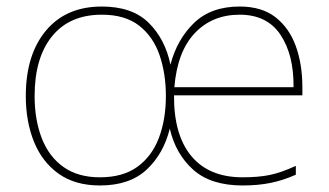

<svg xmlns="http://www.w3.org/2000/svg" viewBox="-20 -558 1007 588"><path d="M714 -538Q782 -538 824 -505Q866 -472 886 -416.5Q906 -361 906 -291V-266H513Q512 -145 566 -80Q620 -15 723 -15Q771 -15 805.5 -22Q840 -29 886 -50V-23Q848 -6 809.5 2Q771 10 723 10Q626 10 572 -38Q518 -86 500 -164Q481 -87 429 -38.5Q377 10 286 10Q210 10 159.5 -26Q109 -62 84 -124Q59 -186 59 -264Q59 -390 120.5 -464Q182 -538 292 -538Q385 -538 435.5 -488Q486 -438 502 -360Q522 -437 574 -487.5Q626 -538 714 -538ZM292 -513Q193 -513 139.5 -447Q86 -381 86 -264Q86 -191 108 -134.5Q130 -78 174.5 -46.5Q219 -15 286 -15Q356 -15 400.5 -47Q445 -79 466.5 -135.5Q488 -192 488 -264Q488 -333 468.5 -389.5Q449 -446 406 -479.5Q363 -513 292 -513ZM714 -513Q630 -513 576.5 -456.5Q523 -400 514 -291H879Q880 -390 839 -451.5Q798 -513 714 -513Z"/></svg>

Font: Noto Sans Bengali UI Thin
Style: Regular
Weight: 100
Designer: Jelle Bosma - Monotype Design Team
Foundry: Monotype Imaging Inc.
Version: Version 2.003; ttfautohint (v1.8.4.7-5d5b)